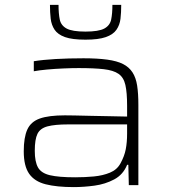

<svg xmlns="http://www.w3.org/2000/svg" viewBox="-20 -756 699 784"><path d="M281 8Q212 8 166.5 -3.5Q121 -15 99 -46.5Q77 -78 77 -138Q77 -195 91.5 -227Q106 -259 142.5 -272Q179 -285 245 -285Q257 -285 285 -284.5Q313 -284 350.5 -283Q388 -282 427 -281.5Q466 -281 499 -280V-324Q499 -378 492 -409Q485 -440 464 -454.5Q443 -469 403.5 -473.5Q364 -478 301 -478Q274 -478 239 -476.5Q204 -475 171.5 -472Q139 -469 118 -465V-506Q155 -512 207.5 -515Q260 -518 321 -518Q378 -518 418 -512.5Q458 -507 482.5 -494.5Q507 -482 521 -460.5Q535 -439 540 -406.5Q545 -374 545 -328V0H506L504 -83H499Q483 -43 446.5 -23.5Q410 -4 366 2Q322 8 281 8ZM287 -32Q327 -32 363.5 -35.5Q400 -39 429 -51Q458 -63 472 -89Q488 -118 493.5 -146.5Q499 -175 499 -210V-248H258Q204 -248 174 -240Q144 -232 133 -209.5Q122 -187 122 -140Q122 -96 135 -72.5Q148 -49 184 -40.5Q220 -32 287 -32ZM329 -594Q275 -594 245.5 -604.5Q216 -615 203 -634.5Q190 -654 187 -679.5Q184 -705 184 -736H219Q219 -701 224 -676.5Q229 -652 252 -639.5Q275 -627 329 -627Q383 -627 406 -639.5Q429 -652 434 -676.5Q439 -701 439 -736H475Q475 -705 472 -679.5Q469 -654 455.5 -634.5Q442 -615 412 -604.5Q382 -594 329 -594Z"/></svg>

Font: Saira Expanded ExtraLight
Style: Regular
Weight: 250
Width: 7
Designer: Hector Gatti with collaboration of the Omnibus-Type team
Foundry: Omnibus-Type
Version: Version 1.101